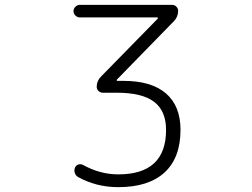

<svg xmlns="http://www.w3.org/2000/svg" viewBox="-20 -565 1040 792"><path d="M308.6 -493.2Q298.8 -493.2 291 -501Q283.2 -508.8 283.2 -519Q283.2 -529.3 291 -537.1Q298.8 -544.9 308.6 -544.9H690.4Q700.2 -544.9 707.5 -537.6Q714.8 -530.3 714.8 -520.5Q714.8 -496.1 698.2 -478.5L461.9 -236.3Q460.9 -235.4 461.4 -233.4Q461.9 -231.4 464.8 -231.4H489.3Q604.5 -231.4 664.6 -179.7Q724.6 -127.9 724.6 -29.3Q724.6 85.9 658.7 146.5Q592.8 207 467.8 207Q377 207 301.8 165Q292 159.2 288.6 148.4Q285.2 137.7 289.1 127Q293 117.2 302.7 113.8Q312.5 110.4 322.3 115.2Q392.6 154.3 467.8 154.3Q665 154.3 665 -29.3Q665 -107.4 615.7 -145Q566.4 -182.6 460 -182.6H403.3Q393.6 -182.6 386.2 -189.9Q378.9 -197.3 378.9 -207Q378.9 -231.4 396.5 -249L630.9 -488.3Q631.8 -489.3 631.3 -491.2Q630.9 -493.2 628.9 -493.2Z"/></svg>

Font: Rounded-X Mgen+ 2m light
Style: Regular
Weight: 200
Designer: [Source Han Sans]
Ryoko NISHIZUKA  (kana & ideographs); Paul D. Hunt (Latin, Greek & Cyrillic); Wenlong ZHANG  (bopomofo
Version: Version 1.059.20150602